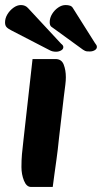

<svg xmlns="http://www.w3.org/2000/svg" viewBox="-43 -725 404 761"><path d="M80 16Q62 16 52 -9Q42 -34 42 -63Q42 -91 44 -113.5Q46 -136 50 -170L86 -491H177Q201 -491 209.5 -469Q218 -447 218 -419Q218 -405 216 -389.5Q214 -374 210 -342L191 -179Q186 -129 181 -94Q176 -59 172.5 -33Q169 -7 166 16ZM333 -555 246 -693Q242 -700 234.5 -702.5Q227 -705 217 -705Q202 -705 187.5 -695Q173 -685 163.5 -669.5Q154 -654 154 -637Q154 -624 160.5 -619Q167 -614 180 -605L286 -528Q295 -522 300.5 -521.5Q306 -521 313 -521Q324 -521 332.5 -526Q341 -531 341 -539Q341 -543 339 -546.5Q337 -550 333 -555ZM199 -552 69 -692Q58 -705 40 -705Q25 -705 10.5 -694.5Q-4 -684 -13.5 -668.5Q-23 -653 -23 -636Q-23 -624 -17 -617.5Q-11 -611 3 -604L152 -527Q159 -523 165.5 -521.5Q172 -520 179 -520Q190 -520 199 -525Q208 -530 208 -538Q208 -542 206 -545Q204 -548 199 -552Z"/></svg>

Font: Alkatra SemiBold
Style: Regular
Weight: 600
Designer: Suman Bhandary
Version: Version 1.100;gftools[0.9.22]